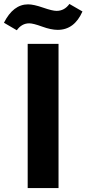

<svg xmlns="http://www.w3.org/2000/svg" viewBox="-71 -951 437 971"><path d="M69 0V-729H225V0ZM221 -800Q187 -800 142 -816.5Q97 -833 77 -833Q39 -833 14 -798L-51 -836Q-4 -929 71 -929Q99 -929 146.5 -912.5Q194 -896 215 -896Q255 -896 280 -931L346 -893Q305 -800 221 -800Z"/></svg>

Font: Mona Sans
Style: Bold
Weight: 700
Designer: Deni Anggara
Foundry: GitHub
Version: Version 2.000;Glyphs 3.2.3 (3260)